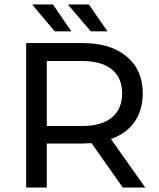

<svg xmlns="http://www.w3.org/2000/svg" viewBox="-20 -836 708 856"><path d="M527.2 0H627.4L474.7 -216.2C520.1 -232.1 555.1 -257.6 579.6 -292.6C604.1 -327.5 616.4 -369.8 616.4 -419.5C616.4 -489.4 592.5 -544.3 544.6 -584.2C496.8 -624.1 431.2 -644 347.8 -644H96.6V0H188.6V-196H347.8C357.6 -196 371.1 -196.6 388.2 -197.8ZM478.4 -311.9C447.7 -286.7 403.3 -274.2 345 -274.2H188.6V-564H345C403.3 -564 447.7 -551.5 478.4 -526.7C509.1 -501.9 524.4 -466.1 524.4 -419.5C524.4 -372.9 509.1 -337 478.4 -311.9ZM123.3 -816 223.6 -696.4H298.1L216.2 -816ZM282.4 -816 384.6 -696.4H459.1L376.3 -816Z"/></svg>

Font: Montserrat Ace
Style: Regular
Weight: 500
Designer: Julieta Ulanovsky
Foundry: Julieta Ulanovsky
Version: Version 1